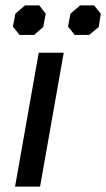

<svg xmlns="http://www.w3.org/2000/svg" viewBox="-20 -694 395 714"><path d="M124 -498H217L129 0H36ZM28 -595 37 -643 73 -674H126L150 -643L141 -594L107 -564H53ZM233 -595 242 -643 278 -674H330L355 -643L347 -593L311 -564H258Z"/></svg>

Font: Chakra Petch Medium
Style: Italic
Weight: 500
Italic angle: -10°
Designer: Katatrad Aksorn Co.,Ltd.
Foundry: Cadson Demak Co.,Ltd.
Version: Version 1.000; ttfautohint (v1.6)